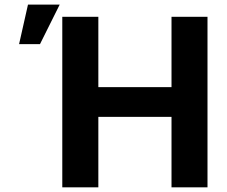

<svg xmlns="http://www.w3.org/2000/svg" viewBox="-20 -799 969 819"><path d="M245.7 -727.3H399.5V-427.2H711.6V-727.3H865.1V0H711.6V-300.4H399.5V0H245.7ZM99.4 -779.5H234.7L150.6 -610.8H61.4Z"/></svg>

Font: Cannonade
Style: Bold
Weight: 700
Designer: Rasmus Andersson
Foundry: rsms
Version: Version 3.012;git-f93a4a705